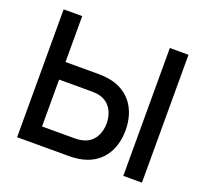

<svg xmlns="http://www.w3.org/2000/svg" viewBox="-123 -868 1089 1016"><g transform="rotate(20 421.0 -360.0)"><path d="M360.5 0C374.5 0 397 -1 415.5 -4C536.5 -22.5 596.5 -114 596.5 -230.5C596.5 -347.5 535.5 -438.5 415.5 -457.5C397 -460.5 373.5 -461.5 360.5 -461.5H174V-720H69.5V0ZM772.5 0V-720H667.5V0ZM174 -362.5H356.5C369.5 -362.5 387 -361.5 401.5 -358C466 -342.5 490 -283.5 490 -230.5C490 -177.5 466 -118.5 401.5 -103.5C387 -99.5 369.5 -98.5 356.5 -98.5H174Z"/></g></svg>

Font: Manrope SemiBold
Style: Regular
Weight: 600
Designer: Mikhail Sharanda
Foundry: Mikhail Sharanda
Version: Version 4.505